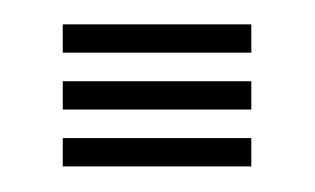

<svg xmlns="http://www.w3.org/2000/svg" viewBox="-20 -487 256 156"><path d="M31 -351.8V-374.8H184.2V-351.8ZM31 -444.2V-467.2H184.2V-444.2ZM31 -398V-421H184.2V-398Z"/></svg>

Font: Big Shoulders Inline Text Thin ExtraBold
Style: Regular
Weight: 800
Version: Version 2.002